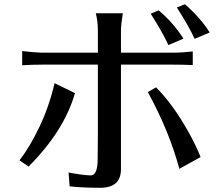

<svg xmlns="http://www.w3.org/2000/svg" viewBox="-20 -849 1040 909"><path d="M72.3 -89.8Q122.1 -154.3 167.5 -250Q212.9 -345.7 238.3 -455.1L335 -408.2Q283.2 -228.5 115.2 -60.5ZM85 -540V-607.4Q138.7 -600.6 178.7 -599.6H443.4V-704.1Q443.4 -747.1 433.6 -786.1H561.5Q552.7 -732.4 552.7 -703.1V-599.6H799.8Q842.8 -599.6 892.6 -605.5V-541Q846.7 -543 800.8 -543H552.7V-48.8Q552.7 40 455.1 40Q369.1 40 309.6 33.2L304.7 -32.2Q372.1 -19.5 409.2 -18.6Q442.4 -18.6 442.4 -95.7L443.4 -221.7V-543H179.7Q127.9 -543 85 -540ZM679.7 -413.1 718.8 -435.5Q798.8 -355.5 872.1 -224.6Q906.2 -164.1 929.7 -105.5L829.1 -49.8Q780.3 -230.5 679.7 -413.1ZM693.4 -784.2 731.4 -799.8Q800.8 -741.2 848.6 -666L777.3 -635.7Q752.9 -690.4 693.4 -784.2ZM817.4 -813.5 855.5 -829.1Q930.7 -762.7 972.7 -695.3L901.4 -665Q877 -719.7 817.4 -813.5Z"/></svg>

Font: GenEi LateMin v2
Style: Medium
Weight: 500
Designer: o_tamon (Modified)
Foundry: o_tamon / Adobe Systems Incorporated / FONT 910 / Philipp H. Poll
Version: Version 2.1;Original Version 1.004